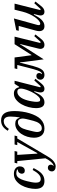

<svg xmlns="http://www.w3.org/2000/svg" viewBox="1184 -1984 1012 3419"><g transform="rotate(-90 1689.5 -274.0)"><path d="M176 12Q104 12 70 -29.5Q36 -71 36 -149Q36 -207 52 -274Q68 -341 100.5 -398.5Q133 -456 183.5 -494Q234 -532 303 -532Q366 -532 401.5 -502.5Q437 -473 437 -426Q437 -390 417 -364Q397 -338 360 -338Q332 -338 319 -354Q306 -370 306 -392Q306 -415 324 -438Q342 -461 381 -463V-472Q356 -489 315 -489Q293 -489 273.5 -481Q254 -473 237 -452Q220 -431 204 -394.5Q188 -358 174 -301Q163 -259 155 -215Q147 -171 147 -139Q147 -54 212 -54Q257 -54 296.5 -91.5Q336 -129 373 -198L407 -182Q383 -134 359 -97.5Q335 -61 307.5 -36.5Q280 -12 248 0Q216 12 176 12Z M437 212Q396 212 371.5 193Q347 174 347 143Q347 115 365 94Q383 73 414 73Q439 73 453 87Q467 101 467 123Q467 137 461 150.5Q455 164 446 171L453 177Q486 163 516.5 129.5Q547 96 581 30L531 -472H489L501 -520H710L699 -472H641L664 -115H673L871 -472H815L827 -520H986L973 -472H934L615 67Q567 148 522 180Q477 212 437 212Z M1113 12Q1029 12 988 -38.5Q947 -89 947 -174Q947 -233 965 -292.5Q983 -352 1015.5 -400Q1048 -448 1094 -478Q1140 -508 1197 -508Q1283 -508 1301 -430L1309 -433Q1315 -468 1319.5 -510Q1324 -552 1324 -593Q1324 -656 1301.5 -684.5Q1279 -713 1240 -713Q1203 -713 1171 -692.5Q1139 -672 1104 -622L1071 -642Q1111 -707 1155 -733.5Q1199 -760 1256 -760Q1294 -760 1324.5 -747.5Q1355 -735 1377 -707Q1399 -679 1410.5 -633.5Q1422 -588 1422 -523Q1422 -454 1412 -385Q1402 -316 1383 -254Q1364 -192 1338 -141.5Q1312 -91 1281 -60Q1242 -21 1200 -4.5Q1158 12 1113 12ZM1116 -35Q1142 -35 1162.5 -46.5Q1183 -58 1199.5 -78Q1216 -98 1228 -125.5Q1240 -153 1248 -185Q1260 -231 1268 -263Q1276 -295 1280.5 -316.5Q1285 -338 1287 -352Q1289 -366 1289 -377Q1289 -412 1273.5 -436Q1258 -460 1222 -460Q1196 -460 1175.5 -448.5Q1155 -437 1138.5 -417Q1122 -397 1110 -369.5Q1098 -342 1090 -310Q1078 -263 1070 -231.5Q1062 -200 1057.5 -178.5Q1053 -157 1051 -143Q1049 -129 1049 -118Q1049 -83 1064.5 -59Q1080 -35 1116 -35Z M1579 12Q1523 12 1498.5 -27Q1474 -66 1474 -138Q1474 -200 1492 -269.5Q1510 -339 1543.5 -397.5Q1577 -456 1625.5 -494Q1674 -532 1735 -532Q1779 -532 1807 -510Q1835 -488 1846 -440H1856L1907 -520H1961L1845 -63L1863 -55L1967 -169L1997 -149L1932 -66Q1897 -22 1872.5 -5Q1848 12 1822 12Q1784 12 1768.5 -8Q1753 -28 1753 -54Q1753 -67 1755.5 -82Q1758 -97 1761 -108L1776 -168L1766 -171Q1748 -132 1729 -98.5Q1710 -65 1687.5 -40.5Q1665 -16 1638 -2Q1611 12 1579 12ZM1621 -64Q1649 -64 1679 -94.5Q1709 -125 1735.5 -168.5Q1762 -212 1782 -260Q1802 -308 1811 -343L1816 -363Q1828 -411 1816 -441Q1804 -471 1764 -471Q1718 -471 1677.5 -426.5Q1637 -382 1612 -291Q1607 -274 1602.5 -252.5Q1598 -231 1594.5 -209Q1591 -187 1588.5 -167Q1586 -147 1586 -132Q1586 -100 1593 -82Q1600 -64 1621 -64Z M2065 12Q2027 12 2003.5 -8.5Q1980 -29 1980 -61Q1980 -90 1998 -111Q2016 -132 2047 -132Q2071 -132 2085 -118.5Q2099 -105 2099 -83Q2099 -53 2079 -38L2086 -32Q2098 -34 2111 -47Q2119 -55 2127 -69Q2135 -83 2145 -110.5Q2155 -138 2168 -183Q2181 -228 2199 -300L2242 -472H2170L2182 -520H2376L2416 -219H2421L2613 -520H2747L2634 -63L2652 -55L2756 -169L2786 -149L2721 -66Q2686 -19 2658 -3.5Q2630 12 2604 12Q2564 12 2546.5 -9Q2529 -30 2529 -56Q2529 -67 2531.5 -81Q2534 -95 2537 -106L2616 -424H2611L2558 -337L2343 -1L2298 -338L2289 -424H2283L2255 -310Q2237 -235 2222.5 -185Q2208 -135 2196 -103Q2184 -71 2173 -52.5Q2162 -34 2149 -21Q2116 12 2065 12Z M2935 12Q2888 12 2866.5 -13.5Q2845 -39 2845 -80Q2845 -95 2847.5 -111Q2850 -127 2855 -144L2938 -446H2851L2862 -491L3071 -532L2955 -113Q2952 -101 2952 -91Q2952 -63 2978 -63Q3002 -63 3032.5 -88.5Q3063 -114 3093 -157Q3123 -200 3149.5 -257.5Q3176 -315 3192 -379L3227 -520H3335L3220 -63L3238 -55L3342 -169L3372 -149L3307 -66Q3271 -18 3244 -3Q3217 12 3193 12Q3155 12 3139.5 -8.5Q3124 -29 3124 -54Q3124 -67 3127 -82Q3130 -97 3133 -108L3150 -175L3140 -178Q3120 -141 3099 -106.5Q3078 -72 3053.5 -46Q3029 -20 3000 -4Q2971 12 2935 12Z"/></g></svg>

Font: IBM Plex Serif Medium
Style: Italic
Weight: 500
Italic angle: -14°
Designer: Mike Abbink, Paul van der Laan, Pieter van Rosmalen
Foundry: Bold Monday
Version: Version 2.5